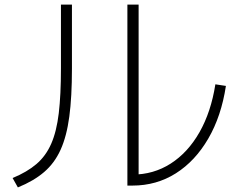

<svg xmlns="http://www.w3.org/2000/svg" viewBox="-20 -783 1040 838"><path d="M536 27V-763H585V4L558 -21Q650 -21 725 -69Q800 -117 850.5 -205.5Q901 -294 920 -415L966 -408Q946 -276 889 -178Q832 -80 747.5 -26.5Q663 27 558 27ZM35 -6Q98 -32 139 -67Q180 -102 203.5 -155.5Q227 -209 236.5 -289Q246 -369 246 -485V-763H294V-483Q294 -360 282.5 -274Q271 -188 244.5 -129.5Q218 -71 172.5 -32Q127 7 58 35Z"/></svg>

Font: M PLUS 1 Thin Light
Style: Regular
Weight: 300
Version: Version 1.001